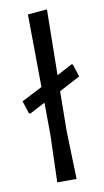

<svg xmlns="http://www.w3.org/2000/svg" viewBox="-82 -742 424 783"><g transform="rotate(-10 130.0 -351.0)"><path d="M231 -464 236 -462 253 -410 166 -364 164 -201 170 0H90L96 -195L95 -329L30 -295L25 -298L8 -350L94 -394L91 -695L171 -702L167 -430Z"/></g></svg>

Font: Alegreya Sans SC
Style: Regular
Weight: 400
Designer: Juan Pablo del Peral
Foundry: Huerta Tipografica
Version: Version 2.007